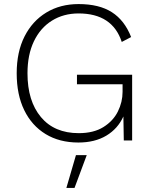

<svg xmlns="http://www.w3.org/2000/svg" viewBox="-20 -690 742 943"><path d="M365 10Q272 10 204 -31.5Q136 -73 99 -149Q62 -225 62 -330Q62 -435 100.5 -511Q139 -587 207.5 -628.5Q276 -670 366 -670Q467 -670 529.5 -630Q592 -590 624 -508L578 -484Q532 -624 366 -624Q292 -624 235 -588.5Q178 -553 146.5 -487Q115 -421 115 -330Q115 -194 181 -115Q247 -36 367 -36Q440 -36 488 -66Q536 -96 559 -142.5Q582 -189 582 -239V-276H358V-323H629V0H588L586 -118Q559 -58 502.5 -24Q446 10 365 10ZM406 72 346 233H306L353 72Z"/></svg>

Font: Work Sans Light
Style: Regular
Weight: 300
Designer: Wei Huang
Foundry: Wei Huang
Version: Version 2.012; ttfautohint (v1.8.3)